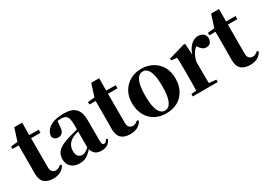

<svg xmlns="http://www.w3.org/2000/svg" viewBox="-9 -1431 2995 2171"><g transform="rotate(-30 1488.5 -345.5)"><path d="M177 -505V-546H380V-505ZM250 17Q174 17 134 -20Q94 -57 94 -139Q94 -169 94.5 -193.5Q95 -218 95 -249V-505H14V-537L118 -548L100 -536L155 -708H258L257 -529V-519V-127Q257 -87 274.5 -68.5Q292 -50 322 -50Q341 -50 356 -58Q371 -66 391 -82L407 -66Q385 -26 346.5 -4.5Q308 17 250 17Z M591 17Q527 17 486 -19.5Q445 -56 445 -119Q445 -165 464.5 -198.5Q484 -232 531 -258Q578 -284 659 -306Q697 -317 748.5 -330Q800 -343 840 -353V-327Q800 -317 760.5 -306Q721 -295 698 -287Q649 -266 621.5 -230.5Q594 -195 594 -140Q594 -95 614.5 -73Q635 -51 669 -51Q682 -51 698.5 -57.5Q715 -64 737.5 -82.5Q760 -101 791 -136L810 -80H769Q741 -49 716.5 -27.5Q692 -6 662.5 5.5Q633 17 591 17ZM877 16Q822 16 793 -13Q764 -42 756 -91V-93V-393Q756 -445 747 -474.5Q738 -504 716 -516Q694 -528 656 -528Q632 -528 606 -523Q580 -518 542 -505L614 -529L607 -453Q605 -401 583 -379.5Q561 -358 532 -358Q476 -358 462 -410Q469 -480 533 -521.5Q597 -563 713 -563Q820 -563 867 -514.5Q914 -466 914 -357V-88Q914 -60 921.5 -48.5Q929 -37 943 -37Q954 -37 964 -45Q974 -53 988 -75L1006 -62Q987 -21 956.5 -2.5Q926 16 877 16Z M1182 -505V-546H1385V-505ZM1255 17Q1179 17 1139 -20Q1099 -57 1099 -139Q1099 -169 1099.5 -193.5Q1100 -218 1100 -249V-505H1019V-537L1123 -548L1105 -536L1160 -708H1263L1262 -529V-519V-127Q1262 -87 1279.5 -68.5Q1297 -50 1327 -50Q1346 -50 1361 -58Q1376 -66 1396 -82L1412 -66Q1390 -26 1351.5 -4.5Q1313 17 1255 17Z M1726 17Q1640 17 1576.5 -19.5Q1513 -56 1478 -122Q1443 -188 1443 -276Q1443 -365 1481 -429Q1519 -493 1583.5 -528Q1648 -563 1726 -563Q1805 -563 1869.5 -528.5Q1934 -494 1972 -430Q2010 -366 2010 -276Q2010 -187 1974.5 -121Q1939 -55 1875.5 -19Q1812 17 1726 17ZM1726 -18Q1780 -18 1808.5 -81Q1837 -144 1837 -274Q1837 -405 1808.5 -466.5Q1780 -528 1726 -528Q1673 -528 1644 -466.5Q1615 -405 1615 -274Q1615 -144 1644 -81Q1673 -18 1726 -18Z M2077 0V-31L2184 -42H2294L2403 -31V0ZM2142 0Q2144 -26 2144.5 -68.5Q2145 -111 2145.5 -157Q2146 -203 2146 -238V-321Q2146 -371 2145 -401Q2144 -431 2142 -467L2069 -475V-499L2287 -562L2300 -553L2308 -409V-408V-238Q2308 -203 2308.5 -157Q2309 -111 2309.5 -68.5Q2310 -26 2311 0ZM2308 -321 2269 -386H2301Q2315 -444 2341.5 -483.5Q2368 -523 2401 -543Q2434 -563 2466 -563Q2502 -563 2529 -546Q2556 -529 2563 -484Q2562 -450 2544.5 -426.5Q2527 -403 2489 -403Q2461 -403 2441 -419Q2421 -435 2401 -463L2378 -492L2410 -484Q2372 -458 2348 -420.5Q2324 -383 2308 -321Z M2747 -505V-546H2950V-505ZM2820 17Q2744 17 2704 -20Q2664 -57 2664 -139Q2664 -169 2664.5 -193.5Q2665 -218 2665 -249V-505H2584V-537L2688 -548L2670 -536L2725 -708H2828L2827 -529V-519V-127Q2827 -87 2844.5 -68.5Q2862 -50 2892 -50Q2911 -50 2926 -58Q2941 -66 2961 -82L2977 -66Q2955 -26 2916.5 -4.5Q2878 17 2820 17Z"/></g></svg>

Font: Noto Serif TC ExtraLight Black
Style: Regular
Weight: 900
Version: Version 2.003-H1;hotconv 1.1.1;makeotfexe 2.6.0